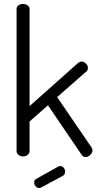

<svg xmlns="http://www.w3.org/2000/svg" viewBox="-20 -783 496 961"><path d="M176 158Q166 158 158.5 149.5Q151 141 151 130Q151 118 162 112L273 50Q279 48 282 48Q292 48 299 57Q306 66 306 76Q306 91 293 98L187 155Q181 158 176 158ZM443 -30Q443 -19 432 -8Q421 3 408 3Q396 3 388 -9L220 -256L128 -175V-26Q128 -16 118.5 -8Q109 0 95 0Q82 0 72.5 -8Q63 -16 63 -26V-739Q63 -749 72 -756Q81 -763 95 -763Q109 -763 118.5 -756Q128 -749 128 -739V-252L372 -469Q382 -475 387 -475Q399 -475 409.5 -465.5Q420 -456 420 -444Q420 -432 413 -426L266 -297L439 -44Q443 -36 443 -30Z"/></svg>

Font: Dosis
Style: Regular
Weight: 400
Designer: Edgar Tolentino, Pablo Impallari, Igino Marini
Foundry: Edgar Tolentino, Pablo Impallari, Igino Marini
Version: Version 1.007;Glyphs 3.1.1 (3134)